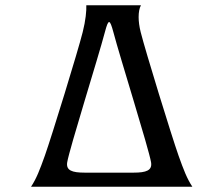

<svg xmlns="http://www.w3.org/2000/svg" viewBox="-20 -711 787 731"><path d="M98.1 0H712.4C691.9 -30.8 679.2 -64 659.7 -118.7C633.8 -191.9 533.7 -516.6 515.6 -588.9C510.3 -609.9 507.8 -629.4 507.8 -646C507.8 -664.6 510.7 -680.2 516.6 -690.9H308.6C309.6 -670.9 306.2 -633.3 294.9 -588.9C276.9 -516.6 176.8 -191.9 150.9 -118.7C131.3 -64 118.7 -30.8 98.1 0ZM411.6 -588.9C437 -492.2 546.4 -145.5 555.2 -92.8C560.1 -62 536.6 -53.7 488.8 -53.7H302.2C254.4 -53.7 231 -62 235.8 -92.8C244.6 -145.5 354 -492.2 379.4 -588.9C386.2 -614.3 390.6 -627 395.5 -627C399.9 -627 404.8 -614.3 411.6 -588.9Z"/></svg>

Font: Amarante
Style: Regular
Weight: 400
Designer: Karolina Lach
Foundry: Sorkin Type Co.
Version: Version 1.001